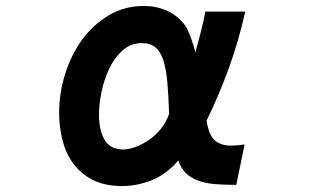

<svg xmlns="http://www.w3.org/2000/svg" viewBox="-20 -556 1040 646"><path d="M391 70Q332 70 291.5 49Q251 28 226 -6.5Q201 -41 190 -85.5Q179 -130 179 -176Q179 -242 199 -306.5Q219 -371 256 -422Q293 -473 346 -504.5Q399 -536 465 -536Q505 -536 541.5 -520Q578 -504 604 -469Q607 -464 612.5 -452.5Q618 -441 623 -427Q628 -413 632 -400Q636 -387 637 -379Q640 -390 645 -408Q650 -426 655 -446Q660 -466 664.5 -485.5Q669 -505 671 -517H805Q784 -421 751 -329.5Q718 -238 675 -150Q683 -100 703.5 -83Q724 -66 758 -66Q768 -66 779 -67Q790 -68 803 -70L775 66Q736 66 704 63.5Q672 61 647.5 52Q623 43 606 27Q589 11 580 -16Q538 32 489 51Q440 70 391 70ZM395 -53Q412 -53 434.5 -61Q457 -69 479.5 -84Q502 -99 520.5 -121.5Q539 -144 549 -173Q547 -235 543 -279.5Q539 -324 529.5 -353.5Q520 -383 502.5 -397Q485 -411 457 -411Q420 -411 392.5 -386.5Q365 -362 347.5 -325Q330 -288 321.5 -246.5Q313 -205 313 -170Q313 -118 332 -85.5Q351 -53 395 -53Z"/></svg>

Font: LINE Seed JP_TTF Bold
Style: Regular
Weight: 700
Designer: LINE & Fontrix & Fontworks
Version: Version 1.009